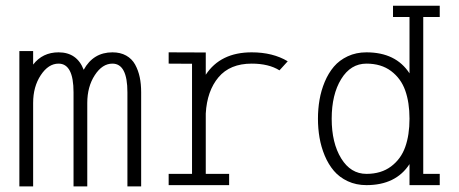

<svg xmlns="http://www.w3.org/2000/svg" viewBox="-20 -662 1631 682"><path d="M48.8 -480.5H97.7V-432.6Q131.3 -476.1 188 -476.1Q253.4 -476.1 277.3 -414.1Q311.5 -476.1 379.4 -476.1Q407.7 -476.1 428.2 -464.6Q448.7 -453.1 460 -432.6Q471.2 -412.1 476.3 -387.9Q481.4 -363.8 481.4 -334V0H432.6V-334Q432.6 -436 379.4 -436Q343.3 -436 316.7 -395Q290 -354 290 -296.4V0H241.2V-334Q241.2 -436 188 -436Q151.9 -436 124.8 -395Q97.7 -354 97.7 -296.4V0H48.8Z M579.1 -4.4V-44.4H662.1V-435.5L579.1 -436V-476.1L710.9 -475.6V-396.5Q763.2 -476.1 874 -476.1Q949.2 -476.1 1002 -444.3L972.7 -412.1Q934.6 -436 874 -436Q796.9 -436 756.1 -387.5Q715.3 -338.9 710.9 -258.8V-44.4H793.9V-4.4Z M1542 -44.4V-4.4H1434.6V-79.1Q1386.2 -4.4 1281.7 -4.4Q1245.1 -4.4 1215.3 -18.3Q1185.5 -32.2 1166 -55.2Q1146.5 -78.1 1133.5 -109.1Q1120.6 -140.1 1115 -172.9Q1109.4 -205.6 1109.4 -240.2Q1109.4 -274.9 1115 -307.6Q1120.6 -340.3 1133.5 -371.3Q1146.5 -402.3 1166 -425.3Q1185.5 -448.2 1215.3 -462.2Q1245.1 -476.1 1281.7 -476.1Q1386.2 -476.1 1434.6 -401.4V-601.6H1376V-641.6H1542V-601.6H1483.4V-44.4ZM1281.7 -436Q1225.6 -436 1191.9 -381.1Q1158.2 -326.2 1158.2 -240.2Q1158.2 -154.3 1191.9 -99.4Q1225.6 -44.4 1281.7 -44.4Q1334 -44.4 1369.1 -70.8Q1404.3 -97.2 1419.4 -139.9Q1434.6 -182.6 1434.6 -240.2Q1434.6 -297.9 1419.4 -340.6Q1404.3 -383.3 1369.1 -409.7Q1334 -436 1281.7 -436Z"/></svg>

Font: AzarMehrMonospaced
Style: SerifRegular
Weight: 1
Designer: Amin Abedi
Version: Version 1.00